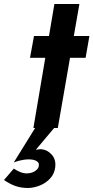

<svg xmlns="http://www.w3.org/2000/svg" viewBox="-113 -640 467 960"><path d="M70 -12 -44 172Q-23 164 -1.5 160Q20 156 34 157Q46 157 57.5 160Q69 163 76 170Q83 177 81 189Q80 200 70.5 209Q61 218 48 222.5Q35 227 21 227Q4 227 -12.5 220Q-29 213 -44 203L-93 260Q-64 280 -36 290Q-8 300 28 300Q58 299 87.5 287Q117 275 138 252Q159 229 163 197Q168 158 145.5 133Q123 108 91 106Q85 106 78.5 107Q72 108 66 109L166 -10ZM57 -460 37 -351H315L334 -460ZM159 -620 54 0H176L284 -620Z"/></svg>

Font: Jost SemiBold
Style: Italic
Weight: 600
Italic angle: -5°
Version: Version 3.710